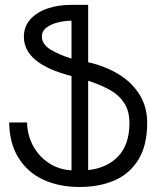

<svg xmlns="http://www.w3.org/2000/svg" viewBox="-20 -745 640 784"><path d="M340 -491V-725H267Q217 -725 173.8 -710.2Q130.5 -695.5 104 -666.2Q77.5 -637 77.5 -594.5Q77.5 -484 272 -434.5V-49.5Q221.5 -52 180.5 -78.5Q139.5 -105 115.5 -149Q91.5 -193 90.5 -245H17.5Q18.5 -160 55.5 -100.5Q92.5 -41 157 -11.2Q221.5 18.5 304.5 18.5Q385 18.5 447 -8Q509 -34.5 545 -93Q581 -151.5 581 -243.5Q581 -309 549.5 -359.2Q518 -409.5 463.8 -442.2Q409.5 -475 340 -491ZM272 -660.5V-506Q224 -520 187.5 -542Q151 -564 151 -595.5Q151 -619.5 172 -634Q193 -648.5 221 -654.5Q249 -660.5 272 -660.5ZM508.5 -242.5Q508.5 -155.5 463.2 -107.2Q418 -59 340 -50.5V-415.5Q395 -397 431 -376.5Q467 -356 487.8 -323.5Q508.5 -291 508.5 -242.5Z"/></svg>

Font: JuliaMono Light
Style: Regular
Weight: 300
Monospace: yes
Designer: cormullion
Foundry: corm
Version: Version 0.054; ttfautohint (v1.8.4)